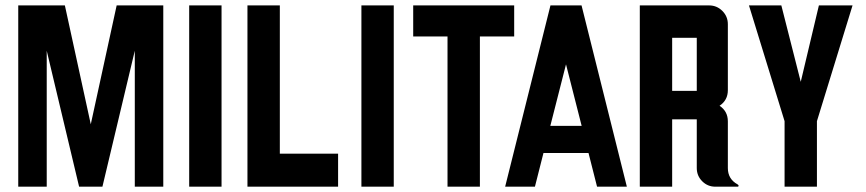

<svg xmlns="http://www.w3.org/2000/svg" viewBox="-20 -704 3264 724"><path d="M419.9 -683.6H595.7V0H488.3V-512.7L366.2 0H278.3L156.2 -512.7V0H48.8V-683.6H224.6L322.3 -235.4Z M693.4 -683.6H815.4V0H693.4Z M1035.2 -124.5H1254.9V0H913.1V-683.6H1035.2Z M1342.8 -683.6H1464.8V0H1342.8Z M1667.5 0V-566.4H1538.1V-683.6H1918.9V-566.4H1789.6V0Z M1997.1 0H1884.8L2055.7 -683.6H2172.9L2343.8 0H2231.4L2199.2 -127H2029.3ZM2055.2 -229.5H2173.3L2114.3 -461.4Z M2514.6 0H2392.6V-683.6H2653.8Q2683.1 -683.6 2703.9 -662.8Q2724.6 -642.1 2724.6 -612.8V-363.8Q2724.6 -326.2 2693.4 -305.2Q2724.6 -284.2 2724.6 -246.6V-70.3Q2724.6 -28.8 2761.2 -8.8Q2765.1 -6.3 2765.1 -3.9Q2765.1 0 2761.2 0H2677.7Q2648.4 0 2627.9 -20.5Q2607.4 -41 2607.4 -70.3V-253.9H2514.6ZM2514.6 -361.3H2607.4V-561.5H2514.6Z M3194.8 -683.6 3060.5 -247.1V0H2938.5V-247.1L2804.2 -683.6H2926.3L2999.5 -395.5L3067.9 -683.6Z"/></svg>

Font: California Gothic
Style: Regular
Weight: 400
Version: Version 2.2;